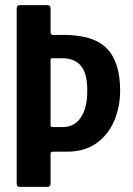

<svg xmlns="http://www.w3.org/2000/svg" viewBox="-20 -728 518 748"><path d="M448 -375Q448 -311 424.5 -256.5Q401 -202 355 -169.5Q309 -137 239 -137H185Q177 -137 177 -129V-12Q177 0 163 0H58Q45 0 45 -12V-696Q45 -708 58 -708H162Q170 -708 173.5 -705.5Q177 -703 177 -696V-603Q177 -599 179 -595.5Q181 -592 185 -592H228Q345 -592 396.5 -539Q448 -486 448 -375ZM320 -374Q320 -444 294.5 -472.5Q269 -501 224 -501H184Q180 -501 178.5 -500Q177 -499 177 -492V-241Q177 -233 185 -233H226Q270 -233 295 -270.5Q320 -308 320 -374Z"/></svg>

Font: Glory Thin
Style: Bold
Weight: 700
Version: Version 1.011